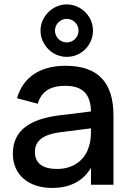

<svg xmlns="http://www.w3.org/2000/svg" viewBox="-20 -862 610 896"><path d="M291.5 -596.5C313.5 -596.5 334 -602 353 -613C390.5 -635 414 -675 414 -719C414 -741 408.5 -761.5 397.5 -780C375.5 -817.5 335.5 -841.5 291.5 -841.5C225.5 -841.5 169 -785 169 -719C169 -697 174.5 -676.5 186 -658C208 -620 247.5 -596.5 291.5 -596.5ZM291.5 -664C261.5 -664 236.5 -689 236.5 -719C236.5 -749.5 261.5 -774 291.5 -774C322 -774 346.5 -749.5 346.5 -719C346.5 -689 322 -664 291.5 -664ZM285.5 -555C167 -555 87 -501.5 59.5 -403.5L156 -378C173.5 -435 214 -461.5 284.5 -461.5C364 -461.5 403 -424.5 404.5 -342L256 -323.5C119.5 -306.5 40 -253.5 40 -145C40 -47.5 111.5 15 223 15C307 15 368 -17 404.5 -79V0H509.5V-322.5C509.5 -479.5 436 -555 285.5 -555ZM404.5 -263V-259.5C404.5 -235.5 404.5 -203.5 394.5 -177.5C377.5 -116 322 -73.5 247 -73.5C178.5 -73.5 143 -100.5 143 -153C143 -206.5 181.5 -235.5 269 -246Z"/></svg>

Font: Vela Sans SemBd
Style: Regular
Weight: 600
Designer: Principal design: Mikhail Sharanda - project Manrope.
Design modification: Ravid Balaliev
Foundry: Mikhail Sharanda
Version: Version 1.001